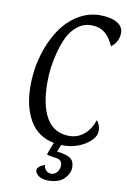

<svg xmlns="http://www.w3.org/2000/svg" viewBox="-119 -955 856 1295"><g transform="rotate(10 309.0 -307.5)"><path d="M365 21 351 20 332 69Q397 76 424 95Q451 114 451 156Q451 198 415 235Q379 272 304 272Q265 272 240.5 255Q216 238 216 216Q216 191 267 172Q269 194 282.5 208.5Q296 223 319 223Q342 223 358 203Q374 183 374 158Q374 119 334 113L282 105Q269 103 269 97Q269 91 300 15Q188 -6 133 -101Q78 -196 78 -336Q78 -498 140 -638Q208 -792 326 -854Q389 -887 460 -887Q531 -887 574.5 -862.5Q618 -838 618 -793Q618 -768 608.5 -746.5Q599 -725 591 -716Q583 -707 567 -693Q542 -750 505.5 -780Q469 -810 414 -810Q359 -810 317.5 -777Q276 -744 252.5 -695Q229 -646 213 -585Q186 -482 186 -382Q186 -221 238 -135Q290 -49 393 -49Q449 -49 492.5 -84Q536 -119 559 -186Q584 -158 584 -117Q584 -65 516.5 -22Q449 21 365 21Z"/></g></svg>

Font: Paprika
Style: Regular
Weight: 400
Designer: Eduardo Rodriguez Tunni
Foundry: Eduardo Rodriguez Tunni
Version: Version 1.001